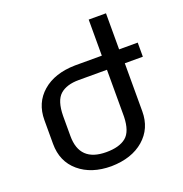

<svg xmlns="http://www.w3.org/2000/svg" viewBox="-130 -834 917 960"><g transform="rotate(-20 328.0 -354.0)"><path d="M540 -195Q540 -104 475.5 -48Q411 8 302 10Q196 10 130.5 -45.5Q65 -101 65 -195V-321Q65 -413 129 -468.5Q193 -524 302 -526H445V-718H537V-526H636V-451H540ZM302 -65Q371 -65 407 -94Q443 -123 445 -202V-451H295Q230 -451 195.5 -420.5Q161 -390 160 -309V-202Q160 -65 302 -65Z"/></g></svg>

Font: ColatingCofangSans
Style: Regular
Weight: 400
Foundry: GNU
Version: Version 412.227;June 27, 2022;FontCreator 11.0.0.2412 32-bit